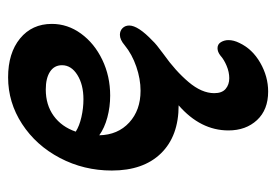

<svg xmlns="http://www.w3.org/2000/svg" viewBox="-124 -324 682 474"><g transform="rotate(-90 217.0 -87.0)"><path d="M132 136Q132 67 194 13Q118 13 75.5 -30.5Q33 -74 33 -152Q33 -221 64 -280Q95 -339 148 -373.5Q201 -408 263 -408Q323 -408 359 -378.5Q395 -349 395 -300Q395 -261 371 -228Q347 -195 306.5 -175.5Q266 -156 218 -156Q190 -156 164 -163Q138 -170 120 -183Q121 -137 151.5 -109Q182 -81 230 -81Q259 -81 289.5 -91.5Q320 -102 342 -120Q356 -132 368 -132Q378 -132 384.5 -125.5Q391 -119 391 -109Q391 -87 353 -51Q346 -43 320 -24Q279 5 251.5 37.5Q224 70 224 101Q224 120 234.5 129Q245 138 261 138Q276 138 291.5 131.5Q307 125 317 116Q326 109 335 109Q345 109 350 117.5Q355 126 355 136Q355 149 348 163Q333 195 299 214.5Q265 234 228 234Q183 234 157.5 206.5Q132 179 132 136ZM293 -275Q293 -294 277 -304.5Q261 -315 233 -315Q195 -315 168 -295.5Q141 -276 129 -241Q143 -232 165 -227Q187 -222 209 -222Q245 -222 269 -237Q293 -252 293 -275Z"/></g></svg>

Font: AkayaTelivigala
Style: Regular
Weight: 400
Designer: Vaishnavi Murthy Yerkadithaya ( vaishnavimurthy@gmail.com ), Juan Luis Blanco Aristondo ( juan@blancoletters.com )
Version: Version 1.000